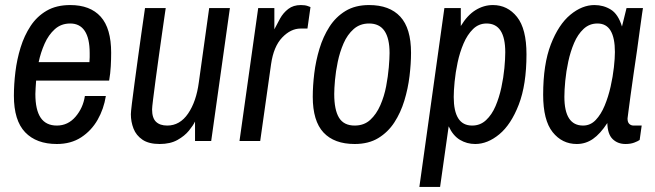

<svg xmlns="http://www.w3.org/2000/svg" viewBox="-20 -558 2593 760"><path d="M205 12Q124 12 79.5 -34.5Q35 -81 35 -179Q35 -224 41 -273.5Q47 -323 61.5 -370Q76 -417 101 -455Q126 -493 164.5 -515.5Q203 -538 258 -538Q337 -538 378.5 -492Q420 -446 420 -349Q420 -324 418.5 -296Q417 -268 412 -239H123Q122 -223 121 -209.5Q120 -196 120 -186Q120 -123 141 -92Q162 -61 205 -61Q249 -61 279 -96Q309 -131 316 -178H399Q391 -127 366.5 -84Q342 -41 301.5 -14.5Q261 12 205 12ZM133 -312H334Q335 -322 335 -331.5Q335 -341 335 -348Q335 -406 315.5 -435.5Q296 -465 258 -465Q222 -465 197 -442.5Q172 -420 156.5 -385Q141 -350 133 -312Z M612 12Q569 12 544 -5Q519 -22 508.5 -49Q498 -76 498 -106Q498 -114 502 -147.5Q506 -181 512.5 -228.5Q519 -276 526 -328Q533 -380 539.5 -425Q546 -470 550 -498Q554 -526 554 -526H636Q636 -526 632 -499Q628 -472 622 -429.5Q616 -387 609 -337.5Q602 -288 596 -242.5Q590 -197 586 -165Q582 -133 582 -125Q582 -91 597.5 -76Q613 -61 642 -61Q692 -61 724.5 -108.5Q757 -156 767 -232L808 -526H890L816 0H752V-77Q745 -62 728 -41Q711 -20 682.5 -4Q654 12 612 12Z M928 0 1002 -526H1066V-442Q1076 -462 1088.5 -484.5Q1101 -507 1121 -522.5Q1141 -538 1171 -538Q1188 -538 1198.5 -534Q1209 -530 1209 -530L1197 -445H1170Q1131 -445 1097 -409.5Q1063 -374 1053 -304L1010 0Z M1384 12Q1303 12 1260.5 -33.5Q1218 -79 1218 -175Q1218 -218 1224 -267.5Q1230 -317 1244.5 -365Q1259 -413 1284 -452Q1309 -491 1347.5 -514.5Q1386 -538 1441 -538Q1522 -538 1564.5 -492Q1607 -446 1607 -349Q1607 -306 1601 -256.5Q1595 -207 1580.5 -159.5Q1566 -112 1541 -73.5Q1516 -35 1477.5 -11.5Q1439 12 1384 12ZM1384 -61Q1421 -61 1445.5 -83.5Q1470 -106 1485.5 -141.5Q1501 -177 1508.5 -216.5Q1516 -256 1519 -291.5Q1522 -327 1522 -348Q1522 -406 1502 -435.5Q1482 -465 1441 -465Q1405 -465 1380 -443Q1355 -421 1340 -386.5Q1325 -352 1317 -313.5Q1309 -275 1306 -241Q1303 -207 1303 -186Q1303 -123 1322 -92Q1341 -61 1384 -61Z M1640 182 1739 -526H1804V-455Q1830 -498 1862.5 -518Q1895 -538 1931 -538Q1989 -538 2026.5 -491Q2064 -444 2064 -343Q2064 -223 2033.5 -144Q2003 -65 1956.5 -26.5Q1910 12 1861 12Q1828 12 1800.5 -4.5Q1773 -21 1756 -58L1722 182ZM1849 -61Q1881 -61 1904 -82.5Q1927 -104 1941.5 -138Q1956 -172 1964.5 -211.5Q1973 -251 1976.5 -288Q1980 -325 1980 -351Q1980 -408 1961.5 -436.5Q1943 -465 1906 -465Q1875 -465 1852.5 -443Q1830 -421 1815 -386Q1800 -351 1791.5 -311Q1783 -271 1779.5 -234.5Q1776 -198 1776 -174Q1776 -118 1794 -89.5Q1812 -61 1849 -61Z M2263 12Q2205 12 2167.5 -35Q2130 -82 2130 -183Q2130 -304 2160.5 -382.5Q2191 -461 2237.5 -499.5Q2284 -538 2333 -538Q2369 -538 2398 -520Q2427 -502 2442 -453L2460 -526H2525Q2525 -526 2521.5 -503Q2518 -480 2513 -442Q2508 -404 2501.5 -358Q2495 -312 2488 -266Q2481 -220 2476 -180.5Q2471 -141 2467.5 -116.5Q2464 -92 2464 -89Q2464 -74 2471 -67.5Q2478 -61 2488 -61H2520L2512 -4Q2505 1 2490.5 6.5Q2476 12 2456 12Q2425 12 2405 -7.5Q2385 -27 2384 -71Q2356 -28 2327 -8Q2298 12 2263 12ZM2288 -61Q2317 -61 2338 -83Q2359 -105 2373.5 -140Q2388 -175 2397 -215Q2406 -255 2410 -291.5Q2414 -328 2414 -352Q2414 -408 2397 -436.5Q2380 -465 2345 -465Q2313 -465 2290 -443.5Q2267 -422 2252.5 -388Q2238 -354 2229.5 -314.5Q2221 -275 2217.5 -238Q2214 -201 2214 -175Q2214 -118 2232.5 -89.5Q2251 -61 2288 -61Z"/></svg>

Font: Archivo Narrow
Style: Italic
Weight: 400
Italic angle: -8°
Designer: Hector Gatti
Foundry: Omnibus-Type
Version: Version 3.002